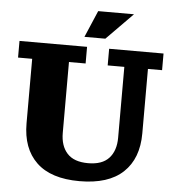

<svg xmlns="http://www.w3.org/2000/svg" viewBox="-59 -924 896 988"><g transform="rotate(5 389.5 -430.0)"><path d="M388 10Q240 10 165.5 -61.5Q91 -133 91 -263V-596H18V-682H367V-596H281V-230Q281 -163 316 -124.5Q351 -86 424 -86Q497 -86 532 -124.5Q567 -163 567 -230V-596H481V-682H762V-596H689V-263Q689 -133 613 -61.5Q537 10 388 10ZM349 -732 408 -870H593L457 -732Z"/></g></svg>

Font: Montagu Slab 144pt
Style: Bold
Weight: 700
Designer: Florian Karsten
Foundry: Florian Karsten
Version: Version 1.000